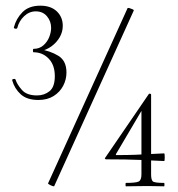

<svg xmlns="http://www.w3.org/2000/svg" viewBox="-20 -655 627 676"><path d="M119 -474 118 -482Q157 -476 185.5 -458.5Q214 -441 214 -400Q214 -375 202.5 -353Q191 -331 169 -317Q147 -303 115 -303Q75 -303 53 -323Q31 -343 23 -372Q22 -376 28 -377Q34 -378 35 -374Q40 -358 57 -338.5Q74 -319 110 -319Q136 -319 154.5 -334Q173 -349 173 -387Q173 -426 151.5 -448.5Q130 -471 98 -471Q96 -471 96 -477Q96 -483 98 -483Q119 -483 133 -495.5Q147 -508 153.5 -525Q160 -542 160 -557Q160 -580 145.5 -597.5Q131 -615 106 -615Q83 -615 65 -598Q47 -581 41 -557Q40 -553 34 -554Q28 -555 29 -559Q37 -590 59.5 -612.5Q82 -635 122 -635Q159 -635 180 -615Q201 -595 201 -564Q201 -543 190.5 -524.5Q180 -506 162 -492.5Q144 -479 119 -474ZM171 0Q171 2 165 0Q159 -2 154 -5Q149 -8 149 -9L429 -626Q430 -628 435.5 -626.5Q441 -625 446.5 -622.5Q452 -620 451 -618ZM512 -41Q512 -22 518 -16.5Q524 -11 558 -11Q559 -11 559 -5Q559 1 558 1Q545 1 531.5 0.5Q518 0 499 0Q477 0 458 0.5Q439 1 423 1Q422 1 422 -5Q422 -11 423 -11Q459 -11 468.5 -16Q478 -21 478 -41V-276L493 -290L388 -112Q387 -109 390 -109Q429 -109 455.5 -110Q482 -111 505.5 -112.5Q529 -114 558 -115Q560 -115 560 -101.5Q560 -88 558 -88Q518 -90 472 -92Q426 -94 353 -94Q352 -94 350 -96Q348 -98 350 -99L504 -324Q506 -326 509 -325Q512 -324 512 -322Z"/></svg>

Font: Cormorant Light Light
Style: Regular
Weight: 300
Version: Version 4.000